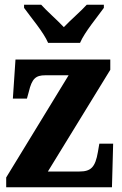

<svg xmlns="http://www.w3.org/2000/svg" viewBox="-20 -786 511 806"><path d="M182 -606H316C335 -651 389 -715 416 -753V-766H344C323 -742 274 -700 248 -672C222 -700 174 -742 153 -766H81V-753C108 -715 163 -651 182 -606ZM6 0H450L455 -183H397L391 -148C380 -84 362 -66 313 -66H181L443 -493V-536H45L34 -372H93L101 -401C114 -456 130 -470 170 -470H268L6 -41Z"/></svg>

Font: Noto Serif Myanmar Condensed ExtraBold
Style: Regular
Weight: 800
Width: 3
Designer: Ben Mitchell and the Monotype Design Team
Foundry: Monotype Imaging Inc.
Version: Version 2.106